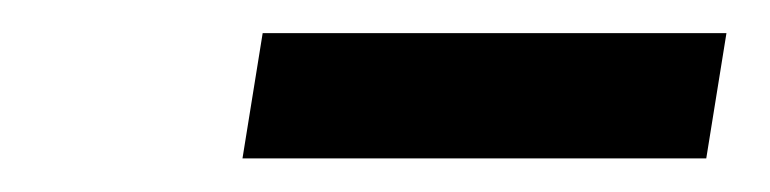

<svg xmlns="http://www.w3.org/2000/svg" viewBox="-20 -728 465 116"><path d="M418.9 -708 406.7 -632.3H126.5L138.7 -708Z"/></svg>

Font: Roboto Condensed Medium
Style: Italic
Weight: 500
Italic angle: -12°
Designer: Christian Robertson
Foundry: Google
Version: Version 3.0; 2020